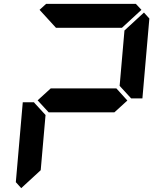

<svg xmlns="http://www.w3.org/2000/svg" viewBox="-20 -1020 856 995"><path d="M583 -562 640 -499 573 -438H232L175 -500L243 -562ZM90 -45 62 -76 98 -490H156L160 -485L216 -424L191 -138ZM726 -955 754 -924 718 -510H660L656 -514L600 -575L625 -862ZM185 -969 219 -1000H684L713 -969L612 -876H270Z"/></svg>

Font: DSEG7 Classic
Style: BoldItalic
Weight: 700
Italic angle: -5°
Designer: Keshikan(Twitter:@keshinomi_88pro)
Version: Version 0.46